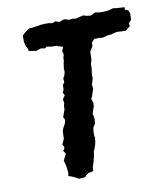

<svg xmlns="http://www.w3.org/2000/svg" viewBox="-80 -745 697 825"><g transform="rotate(-10 269.0 -332.0)"><path d="M198 16 182 7 166 0 155 -3 157 -17 154 -43 153 -51 147 -71 151 -80 161 -100 152 -113 160 -127 153 -142 159 -154 164 -166V-183L165 -199L169 -209L180 -230L183 -244L177 -256L183 -274L188 -287L189 -304L192 -316L189 -332L200 -348L193 -361L199 -371L200 -393L208 -404L206 -419L214 -435L217 -448L216 -461L219 -483L222 -496V-507L226 -521L222 -537L229 -554L210 -560L204 -563L179 -564L159 -567L151 -561L134 -564L113 -557L81 -562L79 -572L71 -586L67 -604V-632L80 -644L98 -657L113 -658L126 -660L151 -664L165 -665H186L202 -662L215 -668L231 -662L254 -670L276 -664L290 -666L305 -664L319 -668L337 -672L355 -667L371 -666L390 -676L405 -673L426 -672L446 -674L469 -680L483 -678L519 -676L518 -665L532 -660L538 -646L537 -618L525 -605L527 -592L506 -575L467 -577L458 -575L439 -570H428L402 -563L388 -565L366 -564L354 -550V-535L341 -515L340 -505V-491L339 -476L334 -460V-446L333 -435L330 -412L331 -399L327 -386L323 -372L325 -354L320 -340L315 -324L309 -312L315 -297V-281L309 -264L304 -248L308 -233V-220L307 -206L297 -190L295 -177L294 -160L296 -146L295 -131L292 -117L287 -102L281 -89L279 -71L276 -60L272 -44L265 -23L264 -6L242 -1L230 7L226 14Z"/></g></svg>

Font: Winky Rough Medium
Style: Italic
Weight: 500
Italic angle: -8.97852°
Designer: Simon Atzbach
Foundry: typofactur
Version: Version 1.206; ttfautohint (v1.8.4.7-5d5b)